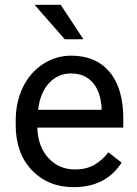

<svg xmlns="http://www.w3.org/2000/svg" viewBox="-20 -770 570 800"><path d="M287.6 9.8Q180.2 9.8 112.8 -60.8Q45.4 -131.3 45.4 -249.5V-266.1Q45.4 -344.7 75.4 -406.5Q105.5 -468.3 159.4 -503.2Q213.4 -538.1 276.4 -538.1Q379.4 -538.1 436.5 -470.2Q493.7 -402.3 493.7 -275.9V-238.3H135.7Q137.7 -160.2 181.4 -112.1Q225.1 -64 292.5 -64Q340.3 -64 373.5 -83.5Q406.7 -103 431.6 -135.3L486.8 -92.3Q420.4 9.8 287.6 9.8ZM276.4 -463.9Q221.7 -463.9 184.6 -424.1Q147.5 -384.3 138.7 -312.5H403.3V-319.3Q399.4 -388.2 366.2 -426Q333 -463.9 276.4 -463.9ZM327.6 -606.4H250L124 -750H232.9Z"/></svg>

Font: RobotoSquareBracket
Style: Square-Bracket
Weight: 400
Version: Version 2.137; 2017